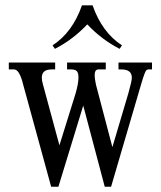

<svg xmlns="http://www.w3.org/2000/svg" viewBox="-20 -692 606 724"><path d="M329.1 -671.9Q364.7 -569.8 439.9 -521L431.2 -507.8Q363.3 -542.5 309.1 -600.1Q254.9 -542.5 187 -507.8L178.2 -521Q253.4 -569.8 289.1 -671.9ZM174.8 -430.2Q137.7 -430.2 137.7 -399.4Q137.7 -387.7 142.1 -373L204.1 -144L265.1 -339.8Q275.9 -377 275.9 -399.9Q275.9 -417.5 269.5 -423.8Q263.2 -430.2 249 -430.2H232.9V-456.1H378.9V-430.2H351.1Q336.9 -430.2 336.9 -408.2Q336.9 -396.5 341.8 -373L403.8 -137.2L463.9 -339.8Q477.1 -386.2 477.1 -398.9Q477.1 -430.2 438 -430.2H426.8V-456.1H553.2V-430.2H540Q534.7 -430.2 531.7 -427Q528.8 -423.8 524.4 -412.4Q520 -400.9 511.2 -371.1L398.9 12.2H375L293.9 -293.9L200.2 12.2H172.9L67.9 -371.1Q53.7 -430.2 33.2 -430.2H13.2V-456.1H188V-430.2Z"/></svg>

Font: New Heterodox Mono
Style: Book
Weight: 400
Designer: Hao Chi Kiang <hello@hckiang.com>, Alexey Kryukov <alexios@thessalonica.org.ru>
Version: Version 0.0.3